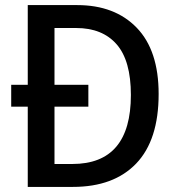

<svg xmlns="http://www.w3.org/2000/svg" viewBox="-20 -734 699 754"><path d="M283 -714Q431 -714 517 -625Q603 -536 603 -365Q603 -184 515 -92Q427 0 266 0H89V-315H24V-401H89V-714ZM279 -624H194V-401H327V-315H194V-90H264Q494 -90 494 -361Q494 -496 438 -560Q382 -624 279 -624Z"/></svg>

Font: Noto Sans Malayalam SemiCondensed Medium
Style: Regular
Weight: 500
Width: 4
Designer: Jelle Bosma - Monotype Design Team
Foundry: Monotype Imaging Inc.
Version: Version 2.104; ttfautohint (v1.8.4.7-5d5b)